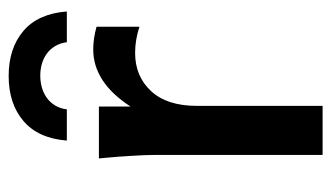

<svg xmlns="http://www.w3.org/2000/svg" viewBox="-176 -566 743 430"><g transform="rotate(-90 195.0 -351.5)"><path d="M94.7 -572.8Q99.6 -636.7 138.4 -669.9Q177.2 -703.1 239.3 -703.1Q301.3 -703.1 340.1 -670.2Q378.9 -637.2 383.8 -572.8H314.9Q313 -587.9 306.2 -599.1Q299.3 -610.4 289.3 -617.7Q279.3 -625 266.6 -628.7Q253.9 -632.3 240.2 -632.3Q226.1 -632.3 213.4 -628.7Q200.7 -625 190.4 -617.7Q180.2 -610.4 173.3 -599.1Q166.5 -587.9 164.6 -572.8ZM62.5 0V-376Q62.5 -386.2 62 -399.2Q61.5 -412.1 60.5 -427.7Q59.6 -443.4 58.6 -456.3Q57.6 -469.2 56.6 -480L54.7 -501H170.9V-430.2Q225.1 -513.7 298.8 -513.7Q323.2 -513.7 349.6 -506.3V-410.2Q320.3 -419.9 291 -419.9Q238.3 -419.9 205.1 -383.8Q172.4 -348.1 172.4 -281.7V0Z"/></g></svg>

Font: Ride Light
Style: Bold
Weight: 600
Version: Version 3.000